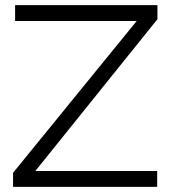

<svg xmlns="http://www.w3.org/2000/svg" viewBox="-20 -730 669 750"><path d="M31 -55 514 -648H39V-710H595V-655L118 -62H594V0H31Z"/></svg>

Font: Oxford Sans
Style: Regular
Weight: 400
Designer: Matt McInerney, Pablo Impallari, Rodrigo Fuenzalida
Foundry: Matt McInerney, Pablo Impallari, Rodrigo Fuenzalida
Version: Version 3.000g; ttfautohint (v1.5) -l 8 -r 28 -G 28 -x 14 -D